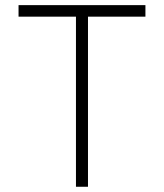

<svg xmlns="http://www.w3.org/2000/svg" viewBox="-20 -713 626 733"><path d="M270 0V-649.4H50.8V-693.4H535.2V-649.4H315.9V0Z"/></svg>

Font: Cascadia Code ExtraLight
Style: Regular
Weight: 200
Monospace: yes
Designer: Aaron Bell
Foundry: Saja Typeworks
Version: Version 2407.024; ttfautohint (v1.8.4)